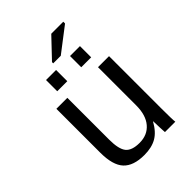

<svg xmlns="http://www.w3.org/2000/svg" viewBox="-244 -965 1088 1088"><g transform="rotate(-45 300.0 -420.5)"><path d="M178.2 -528.3V-193.4Q178.2 -117.2 202.1 -87.6Q226.1 -58.1 287.6 -58.1Q350.6 -58.1 387.2 -101.1Q423.8 -144 423.8 -222.2V-528.3H512.2V-112.8Q512.2 -20.5 515.1 0H432.1Q431.6 -2.4 431.2 -13.2Q430.7 -23.9 429.9 -37.8Q429.2 -51.8 428.2 -90.3H426.8Q396.5 -35.6 356.7 -12.9Q316.9 9.8 257.8 9.8Q170.9 9.8 130.6 -33.4Q90.3 -76.7 90.3 -176.3V-528.3ZM356.4 -595.2V-685.1H436V-595.2ZM164.1 -595.2V-685.1H244.6V-595.2ZM259.8 -723.1V-732.9L370.6 -849.6H466.8V-835.4L320.3 -723.1Z"/></g></svg>

Font: Cousine
Style: Regular
Weight: 400
Monospace: yes
Designer: Steve Matteson
Foundry: Monotype Imaging Inc.
Version: Version 1.21